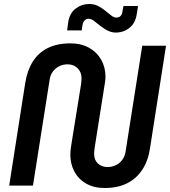

<svg xmlns="http://www.w3.org/2000/svg" viewBox="-20 -929 851 961"><path d="M504 12Q450 12 411.5 -10Q373 -32 352.5 -70Q332 -108 332 -156Q332 -167 333.5 -179.5Q335 -192 337 -205L386 -509Q387 -516 387.5 -524Q388 -532 388 -538Q388 -568 368.5 -587.5Q349 -607 318 -607Q295 -607 275.5 -597Q256 -587 243.5 -569.5Q231 -552 228 -527L145 0H26L106 -512Q116 -576 144 -620.5Q172 -665 219 -688.5Q266 -712 332 -712Q386 -712 425.5 -690Q465 -668 486.5 -630Q508 -592 508 -544Q508 -534 506.5 -523Q505 -512 503 -501L454 -191Q453 -182 452 -174Q451 -166 451 -160Q451 -128 470 -110.5Q489 -93 518 -93Q542 -93 561.5 -103Q581 -113 593.5 -131Q606 -149 609 -173L692 -700H811L731 -188Q722 -125 692.5 -80Q663 -35 616 -11.5Q569 12 504 12ZM560 -766Q543 -766 528 -772Q513 -778 501.5 -786Q490 -794 480 -801Q464 -814 450.5 -824.5Q437 -835 423 -835Q412 -835 404 -827.5Q396 -820 393 -804L389 -777H316L321 -815Q328 -863 358.5 -886Q389 -909 427 -909Q452 -909 472 -898.5Q492 -888 506 -876Q522 -864 535.5 -852.5Q549 -841 563 -841Q575 -841 583 -848.5Q591 -856 593 -872L598 -899H671L665 -861Q658 -813 628 -789.5Q598 -766 560 -766Z"/></svg>

Font: MuseoModerno Thin Medium
Style: Italic
Weight: 500
Italic angle: -9°
Version: Version 1.003